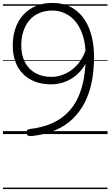

<svg xmlns="http://www.w3.org/2000/svg" viewBox="-20 -914 753 1309"><path d="M337 -894Q429 -894 492.5 -847.5Q556 -801 588.5 -718Q621 -635 621 -525Q621 -436 606 -358.5Q591 -281 559 -217.5Q527 -154 477.5 -105.5Q428 -57 359 -27Q290 3 201 13Q179 15 171.5 11.5Q164 8 162 -7Q161 -19 164 -25.5Q167 -32 180 -34Q267 -44 331 -72Q395 -100 440 -145Q485 -190 512 -249Q539 -308 551.5 -379Q564 -450 564 -531Q564 -608 546.5 -666Q529 -724 498 -763Q467 -802 425.5 -822Q384 -842 337 -842Q287 -842 247.5 -825Q208 -808 181 -776.5Q154 -745 139.5 -701.5Q125 -658 125 -604Q125 -538 150 -490Q175 -442 221 -416Q267 -390 329 -390Q362 -390 393.5 -399.5Q425 -409 453.5 -427Q482 -445 506 -471.5Q530 -498 547.5 -532.5Q565 -567 574 -609L593 -556Q580 -504 553.5 -463Q527 -422 491.5 -394.5Q456 -367 414 -353Q372 -339 327 -339Q268 -339 220 -357Q172 -375 137.5 -409.5Q103 -444 85 -493Q67 -542 67 -603Q67 -668 85.5 -721.5Q104 -775 139.5 -813.5Q175 -852 224.5 -873Q274 -894 337 -894ZM0 365H713V375H0ZM0 -20H713V0H0ZM0 -505H713V-500H0ZM0 -885H713V-875H0Z"/></svg>

Font: Playwrite GB J Guides
Style: Regular
Weight: 400
Designer: Veronika Burian, José Scaglione
Foundry: TypeTogether
Version: Version 1.003